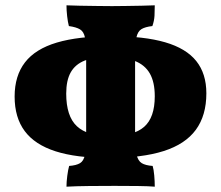

<svg xmlns="http://www.w3.org/2000/svg" viewBox="-20 -699 831 722"><path d="M388 -105Q267 -105 189 -130Q111 -155 73 -206Q35 -257 35 -336Q35 -414 74 -464.5Q113 -515 194 -539Q275 -563 400 -563Q522 -563 601 -540Q680 -517 718 -469.5Q756 -422 756 -348Q756 -265 716.5 -211Q677 -157 595.5 -131Q514 -105 388 -105ZM395 -187Q482 -187 522 -222Q562 -257 562 -337Q562 -390 543.5 -422.5Q525 -455 486.5 -470Q448 -485 388 -485Q333 -485 298 -471Q263 -457 246 -427Q229 -397 229 -347Q229 -262 269 -224.5Q309 -187 395 -187ZM230 3Q230 -15 233 -38Q236 -61 240 -75Q267 -77 281 -85.5Q295 -94 299.5 -117.5Q304 -141 304 -187V-491Q304 -536 299.5 -558Q295 -580 281 -588.5Q267 -597 239 -601Q235 -616 232.5 -638Q230 -660 230 -679Q247 -678 280 -677.5Q313 -677 347 -676.5Q381 -676 401 -676Q421 -676 451.5 -676.5Q482 -677 512 -677.5Q542 -678 562 -679Q562 -659 561 -640Q560 -621 553 -601Q526 -598 512 -589.5Q498 -581 493 -558.5Q488 -536 488 -491V-187Q488 -141 493.5 -117.5Q499 -94 513 -85.5Q527 -77 554 -75Q558 -62 560 -39.5Q562 -17 562 3Q540 1 498.5 0.5Q457 0 411 0Q365 0 315 0.5Q265 1 230 3Z"/></svg>

Font: Vollkorn Black
Style: Regular
Weight: 900
Designer: Friedrich Althausen
Foundry: Friedrich Althausen
Version: Version 5.000